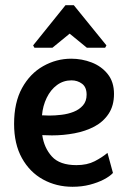

<svg xmlns="http://www.w3.org/2000/svg" viewBox="-20 -712 491 736"><path d="M258 4Q196 4 145 -24Q94 -52 64 -106Q34 -160 34 -237Q34 -319 64.5 -374.5Q95 -430 145.5 -458.5Q196 -487 253 -487Q294 -487 331.5 -472.5Q369 -458 393 -428Q417 -398 417 -352Q417 -307 396.5 -276Q376 -245 342 -227Q308 -209 265.5 -201Q223 -193 179 -193L142 -194Q149 -145 179 -112Q209 -79 273 -79Q314 -79 343 -94Q372 -109 392 -126L413 -49Q401 -36 378 -24Q355 -12 324.5 -4Q294 4 258 4ZM141 -270 169 -269Q191 -269 216 -272Q241 -275 262.5 -283.5Q284 -292 298 -308Q312 -324 312 -349Q312 -378 294.5 -391Q277 -404 254 -404Q223 -404 198.5 -386Q174 -368 159 -337Q144 -306 141 -270ZM112 -529 107 -538 231 -692H263L388 -538L383 -529H313L247 -583L181 -529Z"/></svg>

Font: Kreon Light Medium
Style: Regular
Weight: 500
Version: Version 2.002